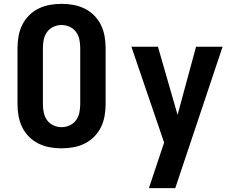

<svg xmlns="http://www.w3.org/2000/svg" viewBox="-20 -763 1240 998"><path d="M300 8Q269 8 238.5 2.5Q208 -3 180.5 -16.5Q153 -30 131 -52Q109 -74 95.5 -101.5Q82 -129 76.5 -159.5Q71 -190 71 -221V-514Q71 -545 76.5 -575.5Q82 -606 95.5 -633.5Q109 -661 131 -683Q153 -705 180.5 -718.5Q208 -732 238.5 -737.5Q269 -743 300 -743Q331 -743 361.5 -737.5Q392 -732 419.5 -718.5Q447 -705 469 -683Q491 -661 504.5 -633.5Q518 -606 523.5 -575.5Q529 -545 529 -514V-221Q529 -190 523.5 -159.5Q518 -129 504.5 -101.5Q491 -74 469 -52Q447 -30 419.5 -16.5Q392 -3 361.5 2.5Q331 8 300 8ZM300 -102Q322 -102 342.5 -111.5Q363 -121 375.5 -138.5Q388 -156 392.5 -177.5Q397 -199 397 -221V-514Q397 -536 392.5 -557.5Q388 -579 375.5 -596.5Q363 -614 342.5 -623.5Q322 -633 300 -633Q278 -633 257.5 -623.5Q237 -614 224.5 -596.5Q212 -579 207.5 -557.5Q203 -536 203 -514V-221Q203 -199 207.5 -177.5Q212 -156 224.5 -138.5Q237 -121 257.5 -111.5Q278 -102 300 -102ZM754 215Q769 171 783.5 126.5Q798 82 813 38L833 -22L663 -520H801L903 -166L999 -520H1137L891 215Z"/></svg>

Font: Iosevka Aile Extrabold
Style: Regular
Weight: 800
Designer: Belleve Invis
Foundry: Belleve Invis
Version: Version 27.3.5; ttfautohint (v1.8.4)